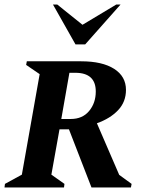

<svg xmlns="http://www.w3.org/2000/svg" viewBox="-34 -832 660 852"><path d="M-14 0 -12 -16 63 -57 142 -503 82 -544 85 -560H326Q420 -560 472.5 -526.5Q525 -493 525 -433Q525 -380 490 -343Q455 -306 396 -285L495 -56L550 -16L547 0H372L272 -258H230L194 -57L252 -16L250 0ZM300 -509H274L238 -304H280Q332 -304 361.5 -339.5Q391 -375 391 -426Q391 -509 300 -509ZM301 -635 201 -812H220L332 -722L482 -812H501L344 -635Z"/></svg>

Font: Spectral SC
Style: Bold Italic
Weight: 700
Italic angle: -10°
Designer: Jean-Baptiste Levee
Foundry: Production Type
Version: Version 2.001